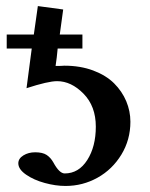

<svg xmlns="http://www.w3.org/2000/svg" viewBox="-20 -597 493 629"><path d="M293.9 -182.1Q293.9 -249 253.7 -290Q213.4 -331.1 167 -331.1Q137.7 -331.1 66.9 -308.1L84 -438H2V-483.9H90.8Q92.3 -496.6 97.2 -528.8Q102.1 -561 104 -577.1L187 -565.9L175.8 -483.9H250V-438H168.9Q166.5 -409.2 162.1 -380.9Q181.2 -380.9 190.9 -381.8Q243.2 -381.8 285.4 -366Q327.6 -350.1 353.8 -324Q379.9 -297.9 393.6 -265.4Q407.2 -232.9 407.2 -198.2Q407.2 -139.2 377.7 -90.6Q348.1 -42 299.6 -14.9Q251 12.2 194.8 12.2Q162.1 12.2 126.5 2.4Q90.8 -7.3 65.4 -24.9Q40 -42.5 40 -62Q40 -77.6 56.6 -87.9Q73.2 -98.1 95.2 -98.1Q119.6 -98.1 132.8 -89.4Q146 -80.6 154.8 -64.9Q174.3 -28.8 191.9 -28.8Q237.8 -28.8 265.9 -72.8Q293.9 -116.7 293.9 -182.1Z"/></svg>

Font: Linux Libertine G
Style: Semibold
Weight: 600
Designer: Philipp H. Poll
Foundry: Philipp H. Poll
Version: Version 5.1.1